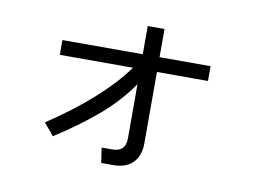

<svg xmlns="http://www.w3.org/2000/svg" viewBox="-69 -688 1138 825"><g transform="rotate(10 500.0 -276.0)"><path d="M162.1 -395.5Q162.1 -411.1 162.1 -460Q250 -460 512.7 -460Q512.7 -491.2 512.7 -583Q531.2 -583 585.9 -583Q585.9 -551.8 585.9 -460Q641.6 -460 808.6 -460Q808.6 -444.3 808.6 -395.5Q752.9 -395.5 585.9 -395.5Q585.9 -317.4 585.9 -84Q585.9 -29.3 555.7 1Q525.4 31.2 469.7 31.2Q452.1 31.2 418 31.2Q415 14.6 408.2 -34.2Q419.9 -34.2 454.1 -34.2Q512.7 -34.2 512.7 -91.8Q512.7 -170.9 512.7 -329.1Q458 -250 380.9 -183.6Q302.7 -116.2 193.4 -45.9Q178.7 -63.5 149.4 -98.6Q375 -248 481.4 -395.5Q375 -395.5 162.1 -395.5Z"/></g></svg>

Font: Gothic A1
Style: Regular
Weight: 400
Designer: HanYang I&C Co.,Ltd.
Version: Version 2.50